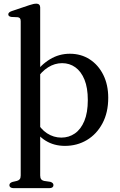

<svg xmlns="http://www.w3.org/2000/svg" viewBox="-20 -764 636 1020"><path d="M193.5 -724.5V168Q193.5 181 198.5 187.8Q203.5 194.5 213.5 197L247.5 202Q255.5 204.5 259.8 208.8Q264 213 264 219.5Q264 227 258.5 231.2Q253 235.5 242.5 235.5H51.5Q41.5 235.5 35.8 231.2Q30 227 30 219.5Q30 213.5 34.2 209.2Q38.5 205 46.5 202.5L70 197Q79.5 194.5 84.8 188Q90 181.5 90 168V-651Q90 -662 86 -666.8Q82 -671.5 74 -672.5L40 -674Q32 -675.5 28 -678.8Q24 -682 24 -688Q24 -699 43.5 -705.5L135.5 -736.5Q149 -741 157.5 -742.8Q166 -744.5 174 -744.5Q183 -744.5 188.2 -739.2Q193.5 -734 193.5 -724.5ZM172 -341.5 158.5 -365.5Q196 -419 244.8 -448.8Q293.5 -478.5 351 -478.5Q410.5 -478.5 456.5 -448.8Q502.5 -419 528.8 -366.2Q555 -313.5 555 -244.5Q555 -166 524.2 -108.5Q493.5 -51 441.5 -20Q389.5 11 325 11Q267 11 222.5 -16.5Q178 -44 151 -95L172 -123Q195 -78.5 230 -55.8Q265 -33 306 -33Q346 -33 377.8 -55Q409.5 -77 428 -121.2Q446.5 -165.5 446.5 -232.5Q446.5 -297.5 428.8 -341Q411 -384.5 380.2 -406.5Q349.5 -428.5 310 -428.5Q271 -428.5 235.8 -406.5Q200.5 -384.5 172 -341.5Z"/></svg>

Font: Fraunces 18pt
Style: Regular
Weight: 400
Version: Version 1.000;[b76b70a41]